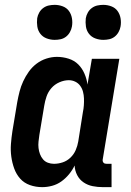

<svg xmlns="http://www.w3.org/2000/svg" viewBox="-20 -762 540 790"><path d="M439 8H403Q382 8 361.5 4Q341 0 324 -11.5Q307 -23 297.5 -41.5Q288 -60 287 -81Q278 -62 264 -45Q250 -28 232.5 -15.5Q215 -3 194.5 2.5Q174 8 154 8Q127 8 103 -0.5Q79 -9 63 -27Q47 -45 38.5 -68.5Q30 -92 26.5 -117.5Q23 -143 25 -169.5Q27 -196 31 -222L51 -342Q55 -364 60.5 -385.5Q66 -407 75.5 -427.5Q85 -448 98.5 -467Q112 -486 130.5 -500Q149 -514 171 -521Q193 -528 214 -528Q239 -528 262.5 -520.5Q286 -513 302 -497Q318 -481 327.5 -459Q337 -437 340 -414L358 -520H471L403 -108Q402 -104 402.5 -100Q403 -96 405.5 -93Q408 -90 411.5 -89Q415 -88 419 -88H439ZM202 -88Q220 -88 238 -94Q256 -100 270 -113.5Q284 -127 291.5 -144.5Q299 -162 302 -180L321 -300Q324 -314 325 -328.5Q326 -343 325.5 -357Q325 -371 321.5 -384.5Q318 -398 310 -409Q302 -420 289.5 -426Q277 -432 263 -432Q244 -432 224.5 -423.5Q205 -415 191.5 -399.5Q178 -384 171.5 -365Q165 -346 162 -327L142 -207Q140 -193 138.5 -179.5Q137 -166 138.5 -153Q140 -140 144.5 -128Q149 -116 157 -106.5Q165 -97 177 -92.5Q189 -88 202 -88ZM405 -598Q388 -598 372 -604Q356 -610 346 -623Q336 -636 333.5 -653Q331 -670 333 -687Q335 -699 341.5 -710.5Q348 -722 358.5 -729.5Q369 -737 381 -739.5Q393 -742 405 -742Q422 -742 438 -736Q454 -730 463.5 -717Q473 -704 476 -687Q479 -670 476 -653Q474 -641 467.5 -629.5Q461 -618 451 -610.5Q441 -603 429 -600.5Q417 -598 405 -598ZM205 -598Q188 -598 172 -604Q156 -610 146 -623Q136 -636 133.5 -653Q131 -670 133 -687Q135 -699 141.5 -710.5Q148 -722 158.5 -729.5Q169 -737 181 -739.5Q193 -742 205 -742Q222 -742 238 -736Q254 -730 263.5 -717Q273 -704 276 -687Q279 -670 276 -653Q274 -641 267.5 -629.5Q261 -618 251 -610.5Q241 -603 229 -600.5Q217 -598 205 -598Z"/></svg>

Font: Iosevka Term Curly
Style: Bold Italic
Weight: 700
Italic angle: -9°
Designer: Belleve Invis
Foundry: Belleve Invis
Version: Version 32.3.0